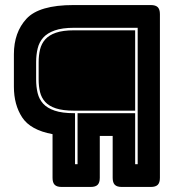

<svg xmlns="http://www.w3.org/2000/svg" viewBox="-20 -740 722 760"><path d="M133 -425V-494Q133 -521 138.5 -544Q144 -567 159 -584Q174 -601 201.5 -610.5Q229 -620 273 -620H515V-302H273Q229 -302 201.5 -311Q174 -320 159 -336.5Q144 -353 138.5 -375.5Q133 -398 133 -425ZM277 -292V-90H287V-292H515V-90H525V-630H273Q226 -630 196.5 -619.5Q167 -609 151 -591Q135 -573 129 -548Q123 -523 123 -494V-425Q123 -396 129 -371.5Q135 -347 151 -329.5Q167 -312 196.5 -302Q226 -292 273 -292ZM339 0H224Q205 0 196.5 -8.5Q188 -17 188 -36V-209Q101 -225 68 -275Q35 -325 35 -397V-525Q35 -612 85 -666Q135 -720 271 -720H577Q596 -720 604.5 -711.5Q613 -703 613 -684V-36Q613 -17 604.5 -8.5Q596 0 577 0H462Q443 0 434.5 -8.5Q426 -17 426 -36V-202H375V-36Q375 -17 366.5 -8.5Q358 0 339 0Z"/></svg>

Font: Bungee Inline
Style: Regular
Weight: 400
Version: Version 1.000;PS 1.0;hotconv 1.0.72;makeotf.lib2.5.5900